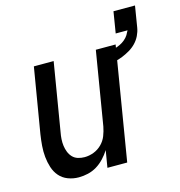

<svg xmlns="http://www.w3.org/2000/svg" viewBox="-101 -755 799 853"><g transform="rotate(-15 298.0 -328.5)"><path d="M158 8Q132 8 108.5 -1Q85 -10 69.5 -28Q54 -46 46.5 -69.5Q39 -93 36.5 -118Q34 -143 36 -169Q38 -195 42 -221L92 -520H183L131 -207Q128 -192 127 -176Q126 -160 128 -145Q130 -130 135.5 -116Q141 -102 151 -91.5Q161 -81 175.5 -76.5Q190 -72 206 -72Q227 -72 248 -80Q269 -88 285 -104Q301 -120 309 -140.5Q317 -161 321 -182L377 -520H468L382 0H291L304 -78Q292 -59 276 -42Q260 -25 241 -13.5Q222 -2 200.5 3Q179 8 158 8ZM409 -440 401 -492Q413 -493 425.5 -495.5Q438 -498 450 -501Q462 -504 474 -508.5Q486 -513 497 -520Q508 -527 517 -537Q526 -547 531 -559Q532 -561 533 -562.5Q534 -564 535 -566V-567H481L497 -665H596L580 -567Q577 -549 568.5 -531.5Q560 -514 546.5 -500Q533 -486 516 -476Q499 -466 481.5 -459Q464 -452 445.5 -447.5Q427 -443 409 -440Z"/></g></svg>

Font: Iosevka SS04 Medium
Style: Italic
Weight: 500
Italic angle: -9°
Monospace: yes
Designer: Belleve Invis
Foundry: Belleve Invis
Version: Version 19.0.0; ttfautohint (v1.8.4)